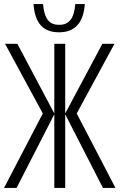

<svg xmlns="http://www.w3.org/2000/svg" viewBox="-22 -931 602 951"><path d="M398 -911H351C345 -841 322 -808 271 -808C222 -808 198 -837 191 -911H144C151 -814 193 -771 271 -771C350 -771 392 -820 398 -911ZM190 -369 -2 0H60L247 -365V0H301V-365L488 0H550L358 -369L545 -714H485L301 -369V-714H247V-369L64 -714H3Z"/></svg>

Font: Noto Sans Display Condensed Light
Style: Regular
Weight: 300
Width: 3
Designer: Monotype Design Team
Foundry: Monotype Imaging Inc.
Version: Version 1.900